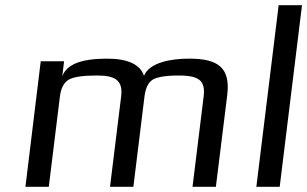

<svg xmlns="http://www.w3.org/2000/svg" viewBox="-20 -720 1184 740"><path d="M709 -494C638 -494 556 -479 535 -428C520 -472 472 -494 392 -494C292 -494 235 -471 220 -425L227 -484H137L78 0H168L211 -349C215 -380 226 -402 245 -413C264 -424 300 -429 354 -429C420 -429 455 -413 447 -349L404 0H494L537 -349C541 -380 551 -401 567 -412C583 -423 618 -429 671 -429C693 -429 712 -427 726 -423C760 -413 770 -390 765 -349L722 0H812L856 -355C868 -459 821 -494 709 -494Z M1058 0 1144 -700H1054L968 0Z"/></svg>

Font: Gamestation Text
Style: Italic
Weight: 400
Designer: Jonas Hecksher
Foundry: Jonas Hecksher, Playtypeª, e-types AS
Version: Version 1.003